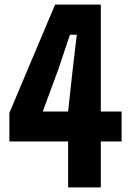

<svg xmlns="http://www.w3.org/2000/svg" viewBox="-20 -820 575 840"><path d="M278 0V-201H21V-326L221 -800H421V-332H512V-201H421V0ZM167 -332H278L298 -516L316 -668H286L235 -516Z"/></svg>

Font: Big Shoulders Text Thin Black
Style: Regular
Weight: 900
Version: Version 2.002